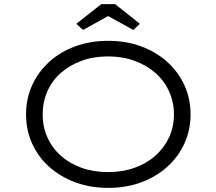

<svg xmlns="http://www.w3.org/2000/svg" viewBox="-20 -906 1055 936"><path d="M507 10Q420 10 346.5 -17.5Q273 -45 219.5 -93Q166 -141 136.5 -206.5Q107 -272 107 -348Q107 -425 136.5 -490Q166 -555 219.5 -604Q273 -653 346.5 -680Q420 -707 507 -707Q595 -707 668 -680Q741 -653 795 -604.5Q849 -556 879 -490.5Q909 -425 909 -348Q909 -272 879 -206.5Q849 -141 795 -92.5Q741 -44 668 -17Q595 10 507 10ZM507 -67Q577 -67 636 -88Q695 -109 738 -147.5Q781 -186 804.5 -237Q828 -288 828 -348Q828 -408 804.5 -460Q781 -512 738 -550Q695 -588 636 -609.5Q577 -631 507 -631Q436 -631 377.5 -609.5Q319 -588 276.5 -550.5Q234 -513 211 -461Q188 -409 188 -348Q188 -288 211 -236.5Q234 -185 276.5 -147Q319 -109 377.5 -88Q436 -67 507 -67ZM385 -760 352 -790 474 -886H541L662 -790L630 -760L492 -836H522Z"/></svg>

Font: Lexend Peta Light
Style: Regular
Weight: 300
Version: Version 1.007